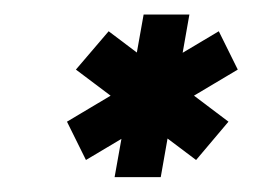

<svg xmlns="http://www.w3.org/2000/svg" viewBox="-20 -804 340 258"><path d="M95.5 -589 299.5 -710.5 274 -762 70 -640.5ZM243.5 -589 287 -640.5 126 -762 82 -710.5ZM134 -566H196L234.5 -784.5H173Z"/></svg>

Font: Anybody UltraCondensed ExtraBold
Style: Italic
Weight: 800
Width: 1
Italic angle: -10°
Version: Version 1.113;gftools[0.9.25]